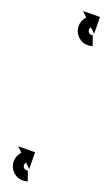

<svg xmlns="http://www.w3.org/2000/svg" viewBox="-20 -314 203 352"><path d="M30.3 18.5C30.5 18.5 30.7 18.5 30.9 18.5L31.1 -1.5C30.9 -1.5 30.8 -1.5 30.7 -1.5C30.7 -1.5 30.7 -1.5 30.8 -1.5C30.8 -1.5 30.9 -1.5 30.9 -1.5C30.5 -1.5 30.2 -1.5 29.9 -1.6C29.9 -1.6 30 -1.6 30.1 -1.5C30.2 -1.5 30.3 -1.5 30.3 -1.5C29.8 -1.6 29.3 -1.7 28.9 -1.8C28.9 -1.8 29 -1.8 29.1 -1.7C29.2 -1.7 29.4 -1.7 29.4 -1.7C28.8 -1.8 28.2 -2 27.6 -2.3C27.6 -2.3 27.7 -2.2 27.9 -2.1C28 -2.1 28.2 -2 28.2 -2C27.5 -2.3 26.9 -2.7 26.3 -3.1C26.3 -3.1 26.4 -3 26.6 -2.9C26.7 -2.8 26.9 -2.7 26.9 -2.7C26.2 -3.2 25.6 -3.7 25.1 -4.3C25.1 -4.3 25.2 -4.2 25.3 -4C25.5 -3.9 25.6 -3.7 25.6 -3.7C25 -4.4 24.5 -5.2 24.1 -5.9C24.1 -5.9 24.2 -5.7 24.3 -5.5C24.4 -5.4 24.5 -5.2 24.5 -5.2C24.1 -6 23.8 -6.8 23.6 -7.7C23.6 -7.7 23.6 -7.5 23.7 -7.3C23.7 -7.1 23.8 -6.9 23.8 -6.9C23.6 -7.8 23.5 -8.7 23.5 -9.6C23.5 -9.6 23.5 -9.4 23.5 -9.2C23.5 -9 23.5 -8.8 23.5 -8.8C23.5 -9.7 23.7 -10.6 23.9 -11.5C23.9 -11.5 23.8 -11.3 23.8 -11.1C23.7 -10.9 23.7 -10.7 23.7 -10.7C23.9 -11.5 24.2 -12.2 24.6 -13C24.6 -13 24.5 -12.8 24.4 -12.6C24.3 -12.5 24.2 -12.3 24.2 -12.3C24.6 -12.9 25 -13.6 25.5 -14.1C25.5 -14.1 25.4 -14 25.3 -13.9C25.2 -13.8 25.1 -13.6 25.1 -13.6C25.5 -14.1 25.9 -14.5 26.4 -15C26.4 -15 26.3 -14.9 26.2 -14.8C26.1 -14.7 26 -14.6 26 -14.6C26.4 -14.9 26.7 -15.2 27.1 -15.5C27.1 -15.5 27.1 -15.4 27 -15.4C26.9 -15.3 26.8 -15.3 26.8 -15.3C27.1 -15.4 27.4 -15.6 27.6 -15.7C27.6 -15.7 27.6 -15.7 27.5 -15.7C27.5 -15.7 27.5 -15.6 27.5 -15.6C27.6 -15.7 27.7 -15.8 27.8 -15.8L33.6 -4L44.3 -34.9L13.4 -45.7L19.1 -33.8C18.9 -33.7 18.7 -33.6 18.5 -33.5C18.5 -33.5 18.5 -33.5 18.4 -33.5C18.4 -33.5 18.4 -33.4 18.4 -33.4C17.7 -33.1 17.1 -32.8 16.5 -32.4C16.5 -32.4 16.5 -32.4 16.4 -32.3C16.3 -32.3 16.2 -32.2 16.2 -32.2C15.3 -31.6 14.5 -31 13.6 -30.3C13.6 -30.3 13.5 -30.3 13.4 -30.2C13.3 -30.1 13.2 -30 13.2 -30C12.2 -29.1 11.2 -28.1 10.2 -27.1C10.2 -27.1 10.1 -27 10 -26.8C9.9 -26.7 9.8 -26.6 9.8 -26.6C8.8 -25.3 7.9 -23.9 7 -22.5C7 -22.5 6.9 -22.4 6.9 -22.2C6.8 -22.1 6.7 -21.9 6.7 -21.9C5.9 -20.2 5.2 -18.5 4.6 -16.8C4.6 -16.8 4.6 -16.6 4.5 -16.4C4.5 -16.2 4.4 -16 4.4 -16C4 -14.1 3.7 -12.2 3.5 -10.2C3.5 -10.2 3.5 -10 3.5 -9.8C3.5 -9.6 3.5 -9.4 3.5 -9.4C3.5 -7.4 3.7 -5.4 4.1 -3.4C4.1 -3.4 4.1 -3.2 4.2 -3C4.2 -2.8 4.3 -2.6 4.3 -2.6C4.8 -0.6 5.5 1.3 6.3 3.2C6.3 3.2 6.4 3.4 6.5 3.5C6.6 3.7 6.7 3.9 6.7 3.9C7.7 5.6 8.8 7.3 10 8.8C10 8.8 10.1 8.9 10.3 9.1C10.4 9.2 10.5 9.4 10.5 9.4C11.8 10.7 13.1 12 14.6 13.1C14.6 13.1 14.7 13.2 14.9 13.3C15 13.4 15.2 13.5 15.2 13.5C16.6 14.4 18 15.3 19.5 16C19.5 16 19.6 16.1 19.8 16.1C19.9 16.2 20.1 16.2 20.1 16.2C21.3 16.8 22.7 17.2 24 17.6C24 17.6 24.1 17.6 24.3 17.7C24.4 17.7 24.5 17.7 24.5 17.7C25.5 18 26.6 18.2 27.7 18.3C27.7 18.3 27.8 18.3 27.8 18.3C27.9 18.3 28 18.3 28 18.3C28.7 18.4 29.4 18.5 30.1 18.5C30.1 18.5 30.1 18.5 30.2 18.5C30.2 18.5 30.3 18.5 30.3 18.5ZM149.3 -229.5C149.5 -229.5 149.7 -229.5 149.9 -229.5L150.1 -249.5C149.9 -249.5 149.8 -249.5 149.7 -249.5C149.7 -249.5 149.7 -249.5 149.8 -249.5C149.8 -249.5 149.9 -249.5 149.9 -249.5C149.5 -249.5 149.2 -249.5 148.9 -249.6C148.9 -249.6 149 -249.6 149.1 -249.5C149.2 -249.5 149.3 -249.5 149.3 -249.5C148.8 -249.6 148.3 -249.7 147.9 -249.8C147.9 -249.8 148 -249.8 148.1 -249.7C148.2 -249.7 148.4 -249.7 148.4 -249.7C147.8 -249.8 147.2 -250 146.6 -250.3C146.6 -250.3 146.7 -250.2 146.9 -250.1C147 -250.1 147.2 -250 147.2 -250C146.5 -250.3 145.9 -250.7 145.3 -251.1C145.3 -251.1 145.4 -251 145.6 -250.9C145.7 -250.8 145.9 -250.7 145.9 -250.7C145.2 -251.2 144.6 -251.7 144.1 -252.3C144.1 -252.3 144.2 -252.2 144.3 -252C144.5 -251.9 144.6 -251.7 144.6 -251.7C144 -252.4 143.5 -253.2 143.1 -253.9C143.1 -253.9 143.2 -253.7 143.3 -253.5C143.4 -253.4 143.5 -253.2 143.5 -253.2C143.1 -254 142.8 -254.8 142.6 -255.7C142.6 -255.7 142.6 -255.5 142.7 -255.3C142.7 -255.1 142.8 -254.9 142.8 -254.9C142.6 -255.8 142.5 -256.7 142.5 -257.6C142.5 -257.6 142.5 -257.4 142.5 -257.2C142.5 -257 142.5 -256.8 142.5 -256.8C142.5 -257.7 142.7 -258.6 142.9 -259.5C142.9 -259.5 142.8 -259.3 142.8 -259.1C142.7 -258.9 142.7 -258.7 142.7 -258.7C142.9 -259.5 143.2 -260.2 143.6 -261C143.6 -261 143.5 -260.8 143.4 -260.6C143.3 -260.5 143.2 -260.3 143.2 -260.3C143.6 -260.9 144 -261.6 144.5 -262.1C144.5 -262.1 144.4 -262 144.3 -261.9C144.2 -261.8 144.1 -261.6 144.1 -261.6C144.5 -262.1 144.9 -262.5 145.4 -263C145.4 -263 145.3 -262.9 145.2 -262.8C145.1 -262.7 145 -262.6 145 -262.6C145.4 -262.9 145.7 -263.2 146.1 -263.5C146.1 -263.5 146.1 -263.4 146 -263.4C145.9 -263.3 145.8 -263.3 145.8 -263.3C146.1 -263.4 146.4 -263.6 146.6 -263.7C146.6 -263.7 146.6 -263.7 146.5 -263.7C146.5 -263.7 146.5 -263.6 146.5 -263.6C146.6 -263.7 146.7 -263.8 146.8 -263.8L152.6 -252L163.3 -282.9L132.4 -293.7L138.1 -281.8C137.9 -281.7 137.7 -281.6 137.5 -281.5C137.5 -281.5 137.5 -281.5 137.4 -281.5C137.4 -281.5 137.4 -281.4 137.4 -281.4C136.7 -281.1 136.1 -280.8 135.5 -280.4C135.5 -280.4 135.5 -280.4 135.4 -280.3C135.3 -280.3 135.2 -280.2 135.2 -280.2C134.3 -279.6 133.5 -279 132.6 -278.3C132.6 -278.3 132.5 -278.3 132.4 -278.2C132.3 -278.1 132.2 -278 132.2 -278C131.2 -277.1 130.2 -276.1 129.2 -275.1C129.2 -275.1 129.1 -275 129 -274.8C128.9 -274.7 128.8 -274.6 128.8 -274.6C127.8 -273.3 126.9 -271.9 126 -270.5C126 -270.5 125.9 -270.4 125.9 -270.2C125.8 -270.1 125.7 -269.9 125.7 -269.9C124.9 -268.2 124.2 -266.5 123.6 -264.8C123.6 -264.8 123.6 -264.6 123.5 -264.4C123.5 -264.2 123.4 -264 123.4 -264C123 -262.1 122.7 -260.2 122.5 -258.2C122.5 -258.2 122.5 -258 122.5 -257.8C122.5 -257.6 122.5 -257.4 122.5 -257.4C122.5 -255.4 122.7 -253.4 123.1 -251.4C123.1 -251.4 123.1 -251.2 123.2 -251C123.2 -250.8 123.3 -250.6 123.3 -250.6C123.8 -248.6 124.5 -246.7 125.3 -244.8C125.3 -244.8 125.4 -244.6 125.5 -244.5C125.6 -244.3 125.7 -244.1 125.7 -244.1C126.7 -242.4 127.8 -240.7 129 -239.2C129 -239.2 129.1 -239.1 129.3 -238.9C129.4 -238.8 129.5 -238.6 129.5 -238.6C130.8 -237.3 132.1 -236 133.6 -234.9C133.6 -234.9 133.7 -234.8 133.9 -234.7C134 -234.6 134.2 -234.5 134.2 -234.5C135.6 -233.6 137 -232.7 138.5 -232C138.5 -232 138.6 -231.9 138.8 -231.9C138.9 -231.8 139.1 -231.8 139.1 -231.8C140.3 -231.2 141.7 -230.8 143 -230.4C143 -230.4 143.1 -230.4 143.3 -230.3C143.4 -230.3 143.5 -230.3 143.5 -230.3C144.5 -230 145.6 -229.8 146.7 -229.7C146.7 -229.7 146.8 -229.7 146.8 -229.7C146.9 -229.7 147 -229.7 147 -229.7C147.7 -229.6 148.4 -229.5 149.1 -229.5C149.1 -229.5 149.1 -229.5 149.2 -229.5C149.2 -229.5 149.3 -229.5 149.3 -229.5Z"/></svg>

Font: FRB American Cursive Just Arrows Extralight
Style: Italic
Weight: 200
Italic angle: -25°
Version: Version 2.0;Modular Font Editor K font №1